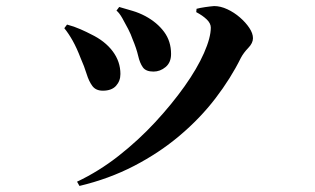

<svg xmlns="http://www.w3.org/2000/svg" viewBox="-20 -558 1040 633"><path d="M234 41Q306 7 371.5 -44.5Q437 -96 492 -155.5Q547 -215 588.5 -273.5Q630 -332 652.5 -383Q675 -434 675 -467Q675 -481 661.5 -494Q648 -507 627 -518L628 -529Q639 -532 656 -534.5Q673 -537 686 -538Q707 -538 729.5 -527.5Q752 -517 771 -500.5Q790 -484 802 -466Q814 -448 814 -432Q814 -416 798.5 -400Q783 -384 774 -367Q741 -300 690.5 -234Q640 -168 572.5 -111Q505 -54 422 -11Q339 32 242 55ZM319 -259Q296 -259 284.5 -274.5Q273 -290 265.5 -314.5Q258 -339 246 -366Q233 -400 219.5 -424Q206 -448 192 -465L201 -477Q224 -471 245.5 -461.5Q267 -452 280 -445Q326 -423 351.5 -389Q377 -355 377 -314Q377 -291 362.5 -275Q348 -259 319 -259ZM486 -322Q461 -322 451 -336Q441 -350 435.5 -374Q430 -398 417 -429Q412 -444 402.5 -462.5Q393 -481 383 -498.5Q373 -516 364 -523L373 -535Q397 -528 417.5 -522Q438 -516 459 -505Q498 -484 521 -453Q544 -422 544 -380Q544 -352 526 -337Q508 -322 486 -322Z"/></svg>

Font: Noto Serif JP ExtraBold
Style: Regular
Weight: 800
Designer: Ryoko NISHIZUKA 西塚涼子 (kana & ideographs); Frank Grießhammer (Latin, Greek & Cyrillic); Wenlong ZHANG 张文龙 (bopomofo); San
Foundry: Adobe
Version: Version 2.003-H1;hotconv 1.1.1;makeotfexe 2.6.0